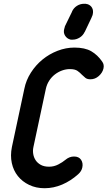

<svg xmlns="http://www.w3.org/2000/svg" viewBox="-20 -987 569 1017"><path d="M326 -140Q347 -158 372 -158Q398 -158 409.5 -140.5Q421 -123 416 -100Q412 -80 394 -64Q355 -29 309.5 -9.5Q264 10 216 10Q171 10 134.5 -7.5Q98 -25 74.5 -54.5Q51 -84 42.5 -123.5Q34 -163 43 -208L109 -517Q118 -562 143.5 -602Q169 -642 205 -671.5Q241 -701 285 -718Q329 -735 374 -735Q430 -735 463.5 -715.5Q497 -696 521 -661Q533 -645 528 -624Q523 -602 503.5 -584.5Q484 -567 459 -567Q442 -567 432.5 -574.5Q423 -582 414 -591Q404 -602 390.5 -611.5Q377 -621 350 -621Q329 -621 308.5 -613.5Q288 -606 270.5 -592.5Q253 -579 240.5 -559.5Q228 -540 223 -517L157 -208Q153 -190 156 -171.5Q159 -153 169 -138Q179 -123 196.5 -113.5Q214 -104 240 -104Q266 -104 289 -116Q312 -128 326 -140ZM362 -926 361 -925Q370 -945 387.5 -956Q405 -967 425 -967H431Q433 -967 434.5 -967Q436 -967 441 -965L440 -966Q459 -961 467.5 -946Q476 -931 471 -910Q470 -907 469 -903.5Q468 -900 465 -895L466 -896L429 -818V-819Q420 -799 402 -788Q384 -777 366 -777H359Q357 -777 355 -777Q353 -777 351 -778Q334 -783 324.5 -798.5Q315 -814 320 -833Q320 -835 321 -836.5Q322 -838 322 -840L324 -848Z"/></svg>

Font: VDS
Style: Bold Italic
Weight: 700
Designer: artmaker
Foundry: artmaker
Version: Version 1.000 2009 initial release